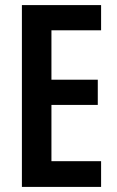

<svg xmlns="http://www.w3.org/2000/svg" viewBox="-20 -734 460 754"><path d="M377 0V-101H182V-322H364V-421H182V-615H377V-714H66V0Z"/></svg>

Font: Noto Sans Hebrew ExtraCondensed SemiBold
Style: Regular
Weight: 600
Width: 2
Designer: Ben Nathan
Foundry: Google LLC
Version: Version 3.001